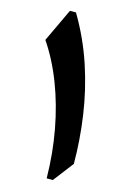

<svg xmlns="http://www.w3.org/2000/svg" viewBox="-122 -858 604 916"><g transform="rotate(15 180.0 -400.5)"><path d="M135.4 -800.8H105.6L28.2 -636.4Q83.2 -555.3 122 -454.4Q160.8 -353.5 182.2 -238.6Q203.6 -123.7 205.2 0H235.7L312.5 -100.1Q312.3 -218.1 294.9 -337.7Q277.5 -457.4 238.9 -574.3Q200.2 -691.2 135.4 -800.8Z"/></g></svg>

Font: Pinar FD VF
Style: Regular
Weight: 300
Designer: Amin Abedi
Version: Version 2.000